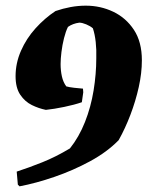

<svg xmlns="http://www.w3.org/2000/svg" viewBox="-20 -541 539 678"><path d="M49 117 43 111 39 65Q82 51 129.5 32Q177 13 227 -17Q259 -57 280 -110Q301 -163 310.5 -221.5Q320 -280 320 -335Q321 -365 318 -392.5Q315 -420 308 -441Q299 -449 284.5 -455Q270 -461 260 -461Q237 -458 220 -446Q212 -430 206 -406Q200 -382 197 -357.5Q194 -333 194 -315Q194 -292 198.5 -271.5Q203 -251 214 -236Q224 -233 242 -231Q260 -229 273 -228L274 -215L269 -180Q243 -171 207 -163.5Q171 -156 142 -153Q117 -158 92.5 -170Q68 -182 51.5 -206.5Q35 -231 35 -272Q35 -318 54 -361.5Q73 -405 105.5 -441Q138 -477 176 -502Q202 -511 229 -516Q256 -521 283 -521Q335 -521 380 -499.5Q425 -478 453 -435.5Q481 -393 481 -328Q481 -283 470 -233.5Q459 -184 440.5 -135.5Q422 -87 399 -46Q358 -4 298 28.5Q238 61 172.5 83.5Q107 106 49 117Z"/></svg>

Font: Albura ExtraBold
Style: Italic
Weight: 758
Italic angle: -7°
Designer: Mercedes Jáuregui
Foundry: Omnibus-Type Team
Version: Version 1.000; ttfautohint (v1.8.3)